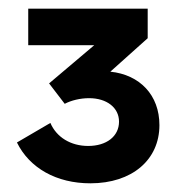

<svg xmlns="http://www.w3.org/2000/svg" viewBox="-20 -720 411 442"><path d="M188 -298C284 -298 347 -352 347 -432C347 -501 302 -548 234 -555L320 -632V-700H45V-616H197L93 -528L129 -481C144 -489 165 -494 185 -494C226 -494 254 -472 254 -440C254 -406 225 -384 183 -384C143 -384 110 -404 96 -437L19 -392C48 -333 110 -298 188 -298Z"/></svg>

Font: Fixel Display SemiBold
Style: Regular
Weight: 600
Designer: AlfaBravo + MacPaw
Foundry: Kyrylo Tkachov, Marchela Mozhyna, Serhii Makarenko, Maria Weinstein, Zakhar Kryvoshyya
Version: Version 1.211